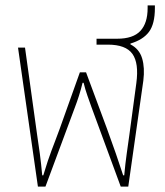

<svg xmlns="http://www.w3.org/2000/svg" viewBox="-20 -694 613 714"><path d="M121 0 47 -517H73L118 -193Q123 -161 128 -123.5Q133 -86 137 -42H141Q151 -75 158 -96Q165 -117 171.5 -134Q178 -151 185 -169.5Q192 -188 202 -215L277 -425H300L378 -215Q398 -160 411 -122.5Q424 -85 438 -42H442Q446 -86 451.5 -124.5Q457 -163 461 -192L487 -385Q497 -459 472.5 -493.5Q448 -528 381 -528H339V-550H416Q475 -550 502 -579Q529 -608 529 -664V-674H556V-664Q556 -605 534 -575.5Q512 -546 465 -532V-529Q498 -512 508.5 -477Q519 -442 513 -394L457 0H429L320 -296Q313 -316 305 -338.5Q297 -361 291 -386H287Q281 -361 273.5 -337.5Q266 -314 259 -296L149 0Z"/></svg>

Font: Noto Sans Thai UI SemCond Thin
Style: Regular
Weight: 100
Width: 4
Designer: Monotype Design Team
Foundry: Monotype Imaging Inc.
Version: Version 2.000